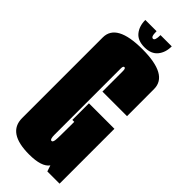

<svg xmlns="http://www.w3.org/2000/svg" viewBox="-256 -813 850 850"><g transform="rotate(45 168.5 -388.5)"><path d="M142.5 4Q7 4 7 -88V-593Q7 -680.5 168 -680.5Q329 -680.5 329.2 -592.2Q329.5 -504 329.5 -422.5H175.5V-551Q175.5 -568 168 -568Q160.5 -568 160.5 -552.5V-137Q160.5 -108.5 170.5 -108.5Q177.5 -108.5 179.8 -122.2Q182 -136 182 -218.5V-239.5H170V-343.5H329.5V0H253L243.5 -28.5Q221 4 142.5 4ZM168.5 -692.5Q126 -692.5 105.8 -717.5Q85.5 -742.5 85.5 -781H156Q156 -761.5 159 -753.8Q162 -746 168.5 -746Q180.5 -746 180.5 -781H251Q251 -742.5 230.5 -717.5Q210 -692.5 168.5 -692.5Z"/></g></svg>

Font: Anybody UltraCondensed ExtraBold
Style: Regular
Weight: 800
Width: 1
Designer: Tyler Finck
Foundry: Etcetera Type Company
Version: Version 1.010; ttfautohint (v1.8.3) -l 8 -r 50 -G 200 -x 14 